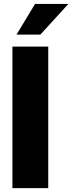

<svg xmlns="http://www.w3.org/2000/svg" viewBox="-20 -967 372 987"><path d="M228 -727.5H43.9V0H228ZM64.9 -789.1H187.5L331.5 -946.8H160.2Z"/></svg>

Font: Raveo Display Display ExtraBold
Style: Regular
Weight: 800
Designer: Jakub Foglar, Rasmus Andersson (Inter)
Foundry: Jakubfoglar.com
Version: Version 1.100;Glyphs 3.2.3 (3260)